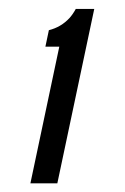

<svg xmlns="http://www.w3.org/2000/svg" viewBox="-20 -722 287 442"><path d="M50 -300H112L197 -701.5H154.5Q148 -689.5 140 -680.5Q120.5 -659.5 92.5 -652.5L84.5 -614.5H116.5Z"/></svg>

Font: League Gothic Condensed Italic
Style: Regular
Weight: 400
Width: 3
Designer: The League of Moveable Type
Version: Version 1.600; ttfautohint (v1.8.3)